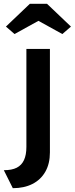

<svg xmlns="http://www.w3.org/2000/svg" viewBox="-54 -783 391 1004"><path d="M-34 107Q8 107 33.5 94Q59 81 71.5 54Q84 27 84 -15V-527H207V14Q207 73 183 115Q159 157 115.5 179Q72 201 13 201ZM102 -763H192L317 -644L272 -605L147 -674L22 -605L-23 -644Z"/></svg>

Font: Mach Medium
Style: Regular
Weight: 500
Version: Version 1.002